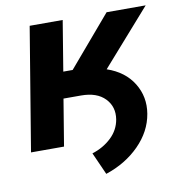

<svg xmlns="http://www.w3.org/2000/svg" viewBox="-79 -618 781 839"><g transform="rotate(-10 311.5 -198.5)"><path d="M17.6 0 107.9 -545.9H254.4L217.8 -323.2H259.3L449.2 -545.9H622.6L406.2 -300.3Q484.9 -273.4 522.2 -212.4Q559.6 -151.4 547.4 -78.1Q534.7 -1.5 474.4 59.3Q414.1 120.1 325.2 149.4L281.2 50.8Q331.1 35.2 366.2 2Q401.4 -31.2 409.2 -77.6Q418 -132.3 382.1 -169.7Q346.2 -207 275.9 -207H198.2L164.1 0Z"/></g></svg>

Font: Inter
Style: Bold Italic
Weight: 700
Italic angle: -9.39999°
Designer: Rasmus Andersson
Foundry: rsms
Version: Version 4.001;git-9221beed3